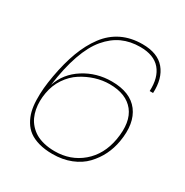

<svg xmlns="http://www.w3.org/2000/svg" viewBox="-166 -845 946 984"><g transform="rotate(30 307.0 -352.5)"><path d="M568.8 -522H548.8Q552.7 -603.5 514.2 -648.7Q475.6 -693.8 395 -693.8Q336.4 -693.8 289.1 -672.4Q241.7 -650.9 202.6 -604.7Q163.6 -558.6 136.5 -481.2Q109.4 -403.8 95.2 -296.9Q121.1 -375 194.1 -421.4Q267.1 -467.8 356.9 -467.8Q467.3 -467.8 516.4 -402.8Q565.4 -337.9 545.9 -224.1Q538.1 -178.7 518.6 -138.9Q499 -99.1 467.3 -65.7Q435.5 -32.2 386.7 -12.7Q337.9 6.8 277.8 6.8Q232.4 6.8 197 -3.2Q161.6 -13.2 138.4 -30.3Q115.2 -47.4 99.9 -73.2Q84.5 -99.1 77.4 -127.7Q70.3 -156.2 69.3 -192.6Q68.4 -229 71.5 -263.4Q74.7 -297.9 82 -338.9Q97.7 -426.3 122.6 -492.7Q147.5 -559.1 185.1 -609.4Q222.7 -659.7 276.1 -685.8Q329.6 -711.9 397.9 -711.9Q487.8 -711.9 530.5 -660.9Q573.2 -609.9 568.8 -522ZM354 -450.2Q313 -450.2 271.7 -437.5Q230.5 -424.8 192.9 -400.9Q155.3 -377 127.9 -336.4Q100.6 -295.9 91.8 -245.1Q87.4 -220.2 87.2 -196.5Q86.9 -172.9 91.3 -149.4Q95.7 -126 105 -105.7Q114.3 -85.4 130.1 -67.9Q146 -50.3 166.7 -37.8Q187.5 -25.4 216.8 -18.3Q246.1 -11.2 280.8 -11.2Q374.5 -11.2 441.4 -68.1Q508.3 -125 525.9 -224.1Q544.9 -334 498.8 -392.1Q452.6 -450.2 354 -450.2Z"/></g></svg>

Font: SVN-Poppins Thin
Style: Italic
Weight: 100
Italic angle: -10°
Designer: Ninad Kale (Devanagari), Jonny Pinhorn (Latin)
Foundry: Indian Type Foundry
Version: Version 3.002 2017